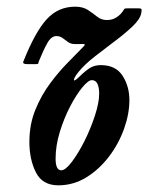

<svg xmlns="http://www.w3.org/2000/svg" viewBox="-20 -545 445 575"><path d="M50 -361Q85.5 -450 120 -487.5Q154.5 -525 205 -525Q228.5 -525 243.5 -515Q258.5 -505 271 -495Q283.5 -485 300 -485Q316.5 -485 328.5 -492.8Q340.5 -500.5 348 -511.5Q351 -516 352.2 -518Q353.5 -520 360.5 -520H395Q403.5 -520 404 -516.8Q404.5 -513.5 403 -505.5Q399.5 -487.5 377.2 -466.2Q355 -445 324.2 -422Q293.5 -399 263.8 -375.8Q234 -352.5 215.5 -330Q202 -313.5 201.5 -306.2Q201 -299 219 -316.5Q233.5 -331 247.8 -340.5Q262 -350 282 -350Q326.5 -350 347 -318.2Q367.5 -286.5 367.5 -245Q367.5 -204 351.5 -159.2Q335.5 -114.5 306.5 -76.2Q277.5 -38 238.8 -14Q200 10 154.5 10Q107 10 87.5 -28.8Q68 -67.5 68 -120Q68 -172.5 86 -216.5Q104 -260.5 130.8 -296.2Q157.5 -332 185 -359.5Q212.5 -387 231.5 -407Q237.5 -413.5 228 -413.2Q218.5 -413 205 -413Q192.5 -413 184 -419Q175.5 -425 167.5 -431Q159.5 -437 149 -437Q133.5 -437 121.8 -416Q110 -395 97 -363Q95 -358 94.8 -355.5Q94.5 -353 89 -353H61Q46.5 -353 50 -361ZM146.5 -70Q146.5 -35 163.5 -35Q176 -35 195 -60Q214 -85 232.8 -122.2Q251.5 -159.5 264.2 -198.5Q277 -237.5 277 -265Q277 -283 271.8 -294Q266.5 -305 255 -305Q244.5 -305 226.5 -283.2Q208.5 -261.5 190.2 -226.5Q172 -191.5 159.2 -150.2Q146.5 -109 146.5 -70Z"/></svg>

Font: Besley* Condensed
Style: Italic
Weight: 400
Width: 3
Italic angle: -13°
Designer: Owen Earl
Foundry: indestructible type*
Version: Version 3.000; ttfautohint (v1.8.3)